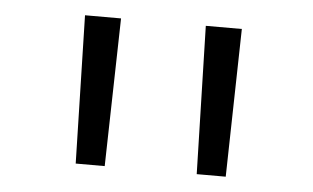

<svg xmlns="http://www.w3.org/2000/svg" viewBox="-35 -778 689 422"><g transform="rotate(5 310.0 -567.0)"><path d="M209 -403.5 216.5 -730H137L145 -403.5ZM476 -403.5 483 -730H403.5L412 -403.5Z"/></g></svg>

Font: Monaspace Neon Light
Style: Regular
Weight: 300
Designer: Riley Cran & the Lettermatic Team
Foundry: Lettermatic
Version: Version 1.200 (Monaspace Neon)